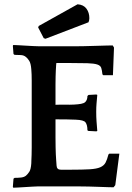

<svg xmlns="http://www.w3.org/2000/svg" viewBox="-20 -870 615 896"><path d="M328 -654Q342 -654 369.5 -654.5Q397 -655 426 -656Q455 -657 478 -657.5Q501 -658 506 -658L512 -648L507 -519H462L458 -523Q456 -542 452.5 -553Q449 -564 434 -569Q419 -574 387.5 -575Q356 -576 300 -576H243L242 -567Q241 -553 240.5 -541Q240 -529 239.5 -513Q239 -497 239 -474Q239 -451 239 -415V-381Q263 -382 285 -381.5Q307 -381 326 -382Q345 -383 358.5 -385.5Q372 -388 378 -394Q388 -404 388 -422L393 -427L430 -429L434 -427Q432 -404 430.5 -387Q429 -370 429 -348Q429 -324 430.5 -303.5Q432 -283 434 -259L430 -257L392 -259L388 -262Q388 -287 379 -299Q371 -310 333.5 -311.5Q296 -313 250 -313H239V-231Q239 -202 239.5 -183Q240 -164 240.5 -150.5Q241 -137 242 -125Q243 -113 244 -97Q245 -78 264 -78H309Q366 -78 398.5 -80Q431 -82 448 -89.5Q465 -97 472.5 -111Q480 -125 486 -149L490 -153H537L518 -6L510 4Q505 4 485.5 3.5Q466 3 442 2Q418 1 394 0.5Q370 0 356 0H154Q147 0 131 1Q115 2 98 3Q81 4 65 5Q49 6 42 6L40 2L43 -36L48 -40Q64 -40 78 -41.5Q92 -43 101 -50Q109 -57 116.5 -68Q124 -79 126 -107Q126 -114 126.5 -123.5Q127 -133 127.5 -147Q128 -161 128 -181Q128 -201 128 -231V-394Q128 -429 128 -453Q128 -477 128 -494Q128 -511 127.5 -523Q127 -535 126 -547Q124 -574 116.5 -586Q109 -598 101 -604Q92 -612 78 -613Q64 -614 48 -614L43 -618L40 -656L42 -660Q49 -660 65 -659Q81 -658 99.5 -657Q118 -656 135.5 -655Q153 -654 164 -654ZM184 -692 158 -742 161 -749 342 -850Q370 -848 383.5 -829.5Q397 -811 397 -785Q397 -775 393 -766L192 -689Z"/></svg>

Font: QuattrocentoBold
Style: Bold
Weight: 700
Designer: Pablo Impallari
Foundry: Pablo Impallari, Igino Marini, Branda Gallo
Version: Version 2.000